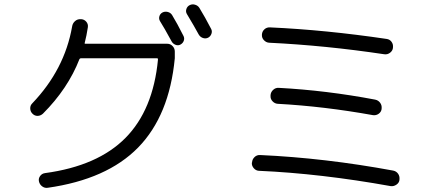

<svg xmlns="http://www.w3.org/2000/svg" viewBox="-20 -851 2040 893"><path d="M179.7 -322.3Q168.9 -312.5 155.3 -312Q141.6 -311.5 130.9 -322.3Q121.1 -332 120.6 -346.2Q120.1 -360.4 129.9 -370.1Q280.3 -527.3 315.4 -727.5Q317.4 -742.2 328.6 -752.4Q339.8 -762.7 355.5 -761.7H358.4Q372.1 -760.7 381.3 -750Q390.6 -739.3 388.7 -724.6Q382.8 -685.5 374 -651.4Q372.1 -647.5 377.9 -647.5H757.8Q772.5 -647.5 782.7 -636.7Q793 -626 793 -611.3V-580.1Q767.6 -313.5 622.6 -165Q477.5 -16.6 201.2 22.5Q187.5 24.4 175.8 15.6Q164.1 6.8 161.1 -7.8Q158.2 -20.5 166.5 -32.2Q174.8 -43.9 189.5 -45.9Q434.6 -79.1 563.5 -209.5Q692.4 -339.8 714.8 -574.2Q714.8 -580.1 710.9 -580.1H357.4Q351.6 -580.1 349.6 -576.2Q295.9 -438.5 179.7 -322.3ZM780.3 -781.2Q804.7 -741.2 833 -684.6Q838.9 -673.8 835 -662.1Q831.1 -650.4 819.8 -644Q808.6 -637.7 796.4 -642.6Q784.2 -647.5 778.3 -658.2Q742.2 -724.6 724.6 -752Q717.8 -762.7 721.2 -774.9Q724.6 -787.1 735.8 -793Q747.1 -798.8 760.3 -795.4Q773.4 -792 780.3 -781.2ZM904.3 -690.4Q884.8 -726.6 849.6 -785.2Q842.8 -795.9 846.7 -808.6Q850.6 -821.3 862.3 -827.1Q874 -833 887.2 -829.1Q900.4 -825.2 907.2 -814.5Q933.6 -771.5 961.9 -716.8Q967.8 -706.1 963.4 -693.8Q959 -681.6 948.2 -675.8Q936.5 -669.9 923.8 -674.3Q911.1 -678.7 904.3 -690.4Z M1183.6 -56.6Q1169.9 -57.6 1160.2 -68.8Q1150.4 -80.1 1151.4 -93.8L1152.3 -95.7Q1153.3 -110.4 1164.1 -120.6Q1174.8 -130.9 1190.4 -129.9Q1491.2 -116.2 1808.6 -57.6Q1823.2 -54.7 1831.5 -43Q1839.8 -31.2 1837.9 -15.6V-13.7Q1835.9 0 1823.2 8.3Q1810.5 16.6 1796.9 14.6Q1471.7 -43.9 1183.6 -56.6ZM1276.4 -442.4Q1497.1 -430.7 1724.6 -387.7Q1739.3 -384.8 1748 -373Q1756.8 -361.3 1754.9 -345.7V-343.8Q1752.9 -330.1 1741.2 -321.8Q1729.5 -313.5 1714.8 -315.4Q1487.3 -356.4 1271.5 -368.2Q1257.8 -369.1 1247.6 -379.9Q1237.3 -390.6 1238.3 -405.3V-408.2Q1239.3 -422.9 1250.5 -433.1Q1261.7 -443.4 1276.4 -442.4ZM1807.6 -627.9Q1805.7 -614.3 1793.9 -605.5Q1782.2 -596.7 1767.6 -598.6Q1494.1 -639.6 1231.4 -652.3Q1217.8 -653.3 1207.5 -664.1Q1197.3 -674.8 1198.2 -689.5V-690.4Q1199.2 -705.1 1210 -714.8Q1220.7 -724.6 1236.3 -723.6Q1494.1 -711.9 1778.3 -669.9Q1793 -668 1801.3 -656.2Q1809.6 -644.5 1807.6 -629.9Z"/></svg>

Font: Rounded-L Mgen+ 2m regular
Style: Regular
Weight: 400
Designer: [Source Han Sans]
Ryoko NISHIZUKA  (kana & ideographs); Paul D. Hunt (Latin, Greek & Cyrillic); Wenlong ZHANG  (bopomofo
Version: Version 1.059.20150602